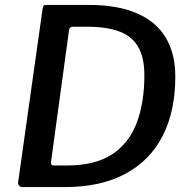

<svg xmlns="http://www.w3.org/2000/svg" viewBox="-20 -762 771 782"><path d="M71 0Q62 0 57.5 -6Q53 -12 54 -21L154 -730Q155 -737 158.5 -739.5Q162 -742 170 -742H340Q460 -742 538.5 -707.5Q617 -673 655.5 -608Q694 -543 694 -450Q694 -309 642.5 -208.5Q591 -108 490.5 -54Q390 0 243 0H71ZM253 -88Q366 -88 435 -132.5Q504 -177 536 -259.5Q568 -342 568 -456Q568 -528 542.5 -571.5Q517 -615 465.5 -634Q414 -653 338 -653H276Q263 -653 261 -638L188 -104Q187 -95 189.5 -91.5Q192 -88 199 -88Z"/></svg>

Font: Libre Franklin Thin Medium
Style: Italic
Weight: 500
Italic angle: -8°
Version: Version 3.000